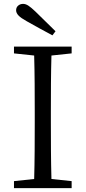

<svg xmlns="http://www.w3.org/2000/svg" viewBox="-20 -969 441 989"><path d="M266 -808 250 -787Q216 -805 182.5 -823.5Q149 -842 117 -860Q88 -876 75.5 -889Q63 -902 63 -916Q63 -931 73.5 -940Q84 -949 99 -949Q112 -949 126 -940Q140 -931 163 -909Q188 -884 214 -859Q240 -834 266 -808ZM349 -694 245 -683Q243 -612 242.5 -539Q242 -466 242 -392V-337Q242 -265 242.5 -192Q243 -119 245 -47L349 -36V0H52V-36L156 -47Q158 -118 158.5 -191Q159 -264 159 -337V-392Q159 -465 158.5 -538Q158 -611 156 -683L52 -694V-729H349Z"/></svg>

Font: Shippori Mincho TTF
Style: Regular
Weight: 400
Version: Version 2.100